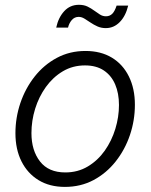

<svg xmlns="http://www.w3.org/2000/svg" viewBox="-20 -752 615 784"><path d="M245.1 11.2Q182.6 11.2 137.5 -16.4Q92.3 -43.9 67.6 -93.3Q43 -142.6 43 -208Q43 -271.5 63.2 -331.3Q83.5 -391.1 121.3 -439.2Q159.2 -487.3 211.9 -515.6Q264.6 -543.9 329.1 -543.9Q391.6 -543.9 436.8 -516.6Q481.9 -489.3 506.3 -439.7Q530.8 -390.1 530.8 -324.2Q530.8 -260.3 510.5 -200.4Q490.2 -140.6 452.4 -92.8Q414.6 -44.9 362.1 -16.8Q309.6 11.2 245.1 11.2ZM246.6 -47.9Q297.9 -47.9 338.6 -72.3Q379.4 -96.7 407.7 -136.7Q436 -176.8 450.9 -225.6Q465.8 -274.4 465.8 -323.2Q465.8 -371.1 450.2 -407.5Q434.6 -443.8 403.8 -464.4Q373 -484.9 327.1 -484.9Q276.9 -484.9 236.6 -460.9Q196.3 -437 167.5 -397Q138.7 -356.9 123.5 -307.9Q108.4 -258.8 108.4 -208.5Q108.4 -137.7 143.3 -92.8Q178.2 -47.9 246.6 -47.9ZM412.1 -637.2Q393.6 -637.2 378.2 -644Q362.8 -650.9 349.6 -659.9Q336.4 -668.9 324.7 -676Q313 -683.1 301.3 -683.1Q284.2 -683.1 272.9 -669.9Q261.7 -656.7 257.8 -639.2H209.5Q218.3 -680.2 242.2 -706.3Q266.1 -732.4 302.2 -732.4Q322.8 -732.4 337.6 -725.1Q352.5 -717.8 364.7 -708.7Q377 -699.7 388.2 -692.6Q399.4 -685.5 412.6 -685.5Q428.2 -685.5 438.5 -695.8Q448.7 -706.1 456.1 -729H503.4Q493.2 -686.5 469 -661.9Q444.8 -637.2 412.1 -637.2Z"/></svg>

Font: Inter 20pt Light
Style: Italic
Weight: 300
Italic angle: -9.3988°
Version: Version 4.001;git-66647c0bb